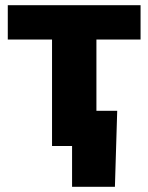

<svg xmlns="http://www.w3.org/2000/svg" viewBox="-20 -559 568 735"><path d="M179.2 0V-407.7H9.8V-539.1H518.1V-407.7H349.1V0ZM255.9 156.2V0H211.4V-134.8H428.7L419.9 156.2Z"/></svg>

Font: Inter 18pt ExtraBold
Style: Regular
Weight: 800
Designer: Rasmus Andersson
Foundry: rsms
Version: Version 4.001;git-66647c0bb